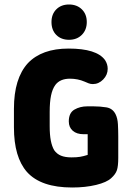

<svg xmlns="http://www.w3.org/2000/svg" viewBox="-20 -823 581 854"><path d="M370 -134Q351 -128 336 -125.5Q321 -123 298 -123Q270 -123 251.5 -130.5Q233 -138 221 -155Q211 -172 206 -198Q201 -224 201 -262V-325Q201 -369 207 -398Q213 -427 226 -445Q247 -473 291 -473Q326 -473 356 -460Q365 -456 374 -452.5Q383 -449 393 -449Q419 -449 439 -469.5Q459 -490 459 -517Q459 -538 447 -556Q410 -607 285 -607Q166 -607 104 -542Q73 -508 57.5 -457.5Q42 -407 42 -339V-257Q42 -190 56.5 -140.5Q71 -91 100 -58Q162 11 301 11Q360 11 407.5 -0.5Q455 -12 475 -31Q494 -48 500 -66Q506 -84 506 -121V-216Q506 -244 504.5 -270.5Q503 -297 494 -315Q481 -341 453 -345.5Q425 -350 396 -350H368Q336 -350 311 -335.5Q286 -321 286 -283Q286 -257 303.5 -241.5Q321 -226 352 -226H370ZM287 -803Q252 -803 230.5 -781.5Q209 -760 209 -725Q209 -689 230.5 -667.5Q252 -646 287 -646Q322 -646 344 -668Q366 -690 366 -725Q366 -760 344 -781.5Q322 -803 287 -803Z"/></svg>

Font: Beiruti Black
Style: Regular
Weight: 900
Designer: Arlette Boutros
Foundry: Boutros
Version: Version 1.41